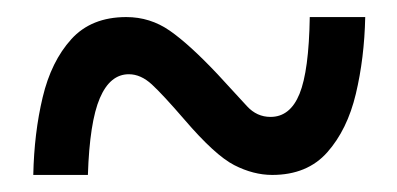

<svg xmlns="http://www.w3.org/2000/svg" viewBox="-20 -469 465 225"><path d="M19 -264Q20 -313 30 -355Q40 -397 63.5 -423Q87 -449 128 -449Q156 -449 179 -433Q202 -417 235 -382Q258 -357 269.5 -344.5Q281 -332 297 -332Q320 -332 331 -359Q342 -386 343 -449H408Q407 -401 397 -359Q387 -317 363.5 -290.5Q340 -264 299 -264Q277 -264 254.5 -275.5Q232 -287 196 -329Q171 -358 158 -370Q145 -382 131 -382Q109 -382 97 -354Q85 -326 83 -264Z"/></svg>

Font: Noto Serif Armenian ExtraCondensed
Style: Bold
Weight: 700
Width: 2
Designer: Monotype Design Team
Foundry: Monotype Imaging Inc.
Version: Version 2.008; ttfautohint (v1.8.4.7-5d5b)